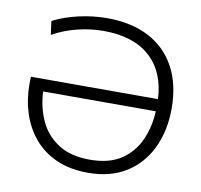

<svg xmlns="http://www.w3.org/2000/svg" viewBox="-81 -812 952 908"><g transform="rotate(10 395.0 -358.0)"><path d="M398.5 10Q311 10 246.2 -19Q181.5 -48 138.8 -98.8Q96 -149.5 74.8 -215.5Q53.5 -281.5 53.5 -356L54.5 -390.5H664.5Q658.5 -520 579.2 -591.8Q500 -663.5 355.5 -663.5Q294.5 -663.5 231.5 -648.2Q168.5 -633 112.5 -601.5L104 -667Q156.5 -694.5 225.5 -710.2Q294.5 -726 361.5 -726Q479 -726 562.8 -682.2Q646.5 -638.5 691.2 -556Q736 -473.5 736 -357.5Q736 -251.5 696.5 -168.2Q657 -85 581.8 -37.5Q506.5 10 398.5 10ZM396.5 -52.5Q489 -52.5 546.8 -91.2Q604.5 -130 632.8 -193.8Q661 -257.5 664.5 -332H123.5Q126.5 -258 155.2 -194.2Q184 -130.5 243.5 -91.5Q303 -52.5 396.5 -52.5Z"/></g></svg>

Font: Commissioner Light
Style: Regular
Weight: 300
Designer: Kostas Bartsokas
Foundry: Kostas Bartsokas
Version: Version 1.000; ttfautohint (v1.8.3)